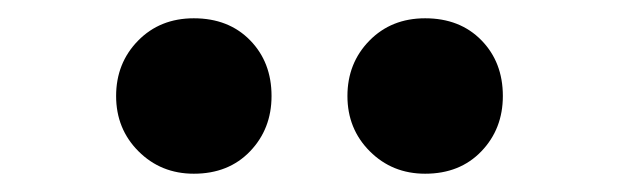

<svg xmlns="http://www.w3.org/2000/svg" viewBox="-20 -838 677 210"><path d="M107 -733Q107 -769 131 -793.5Q155 -818 192 -818Q230 -818 253.5 -794Q277 -770 277 -733Q277 -697 253.5 -672.5Q230 -648 192 -648Q156 -648 131.5 -672.5Q107 -697 107 -733ZM360 -733Q360 -769 384 -793.5Q408 -818 445 -818Q483 -818 506.5 -794Q530 -770 530 -733Q530 -697 506.5 -672.5Q483 -648 445 -648Q409 -648 384.5 -672.5Q360 -697 360 -733Z"/></svg>

Font: Merged Yaku Han JP Black
Style: Regular
Weight: 900
Designer: Ryoko NISHIZUKA 西塚涼子 (kana, bopomofo & ideographs); Paul D. Hunt (Latin, Greek & Cyrillic); Sandoll Communications 산돌커뮤니
Foundry: Adobe
Version: Version 2.004